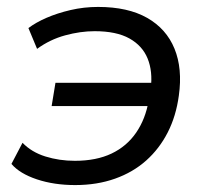

<svg xmlns="http://www.w3.org/2000/svg" viewBox="-20 -525 604 554"><path d="M197 9Q136 9 86.5 -7.5Q37 -24 13 -52L45 -113Q71 -86 111 -73.5Q151 -61 196 -61Q258 -61 302 -82Q346 -103 373 -142.5Q400 -182 409 -235L416 -219H129L140 -286H426L415 -270Q421 -319 406 -356Q391 -393 353.5 -414Q316 -435 253 -435Q212 -435 168 -423Q124 -411 87 -384L62 -444Q83 -460 114 -473.5Q145 -487 183.5 -496Q222 -505 263 -505Q349 -505 404.5 -473.5Q460 -442 483.5 -384.5Q507 -327 496 -249Q488 -190 464 -143Q440 -96 402 -62Q364 -28 312 -9.5Q260 9 197 9Z"/></svg>

Font: Nunito Sans 7pt
Style: Italic
Weight: 400
Italic angle: -9°
Designer: Vernon Adams
Foundry: Vernon Adams
Version: Version 3.101;gftools[0.9.27]